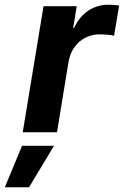

<svg xmlns="http://www.w3.org/2000/svg" viewBox="-82 -562 526 816"><path d="M14.6 0 103 -535.6H244.1L229 -443.4H232.9Q255.9 -492.2 293.7 -517.1Q331.5 -542 378.9 -542Q390.6 -542 402.8 -541Q415 -540 424.3 -538.1L402.8 -410.2Q393.6 -412.6 375.5 -414.3Q357.4 -416 340.8 -416Q309.1 -416 281.2 -401.9Q253.4 -387.7 234.6 -361.8Q215.8 -335.9 209.5 -300.3L160.2 0ZM-61.5 233.9 11.7 57.6H147.5L41.5 233.9Z"/></svg>

Font: Inter 20pt
Style: Bold Italic
Weight: 700
Italic angle: -9.3988°
Version: Version 4.001;git-66647c0bb